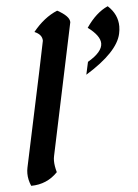

<svg xmlns="http://www.w3.org/2000/svg" viewBox="-51 -713 556 774"><g transform="rotate(-5 227.0 -326.0)"><path d="M43.9 21.5Q32.7 -3.9 32.7 -29.3Q32.7 -41.5 35.2 -53.2Q141.6 -552.2 141.6 -557.1Q141.6 -582.5 110.8 -595.2Q155.3 -650.4 209.5 -672.9Q258.3 -646.5 258.3 -622.1Q258.3 -619.6 146 -89.8Q144 -81.1 144 -70.8Q144 -50.3 151.4 -24.4Q107.9 21 43.9 21.5ZM304.2 -405.3 315.4 -456.5Q375 -491.2 375 -525.9Q375 -557.1 326.2 -593.3Q366.2 -651.9 414.1 -672.9Q453.6 -636.7 453.6 -587.9Q453.6 -573.7 450.2 -558.6Q434.6 -485.4 304.2 -405.3Z"/></g></svg>

Font: Balgruf
Style: Italic
Weight: 500
Italic angle: -12°
Designer: Paul James Miller
Foundry: High-Logic / Made with FontCreator
Version: Version 1.201;March 28, 2021;FontCreator 13.0.0.2683 64-bit